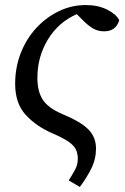

<svg xmlns="http://www.w3.org/2000/svg" viewBox="-20 -540 494 760"><path d="M252 174Q266 152 277 132Q288 112 288 88Q288 68 280.5 52Q273 36 251.5 21Q230 6 188 -12Q125 -39 82.5 -84.5Q40 -130 40 -208Q40 -273 62 -329.5Q84 -386 123 -428.5Q162 -471 212.5 -495.5Q263 -520 320 -520Q368 -520 404 -502Q440 -484 452 -460Q439 -416 392 -416Q368 -416 349 -427Q330 -438 312 -456L284 -484Q211 -452 169.5 -383.5Q128 -315 128 -232Q128 -178 149.5 -145Q171 -112 228 -88Q300 -58 330 -27.5Q360 3 360 48Q360 90 341.5 127Q323 164 296 200Z"/></svg>

Font: Source Serif 4 Caption
Style: Italic
Weight: 400
Italic angle: -12°
Designer: Frank Grießhammer
Foundry: Adobe Systems Incorporated
Version: Version 4.004;hotconv 1.0.117;makeotfexe 2.5.65602